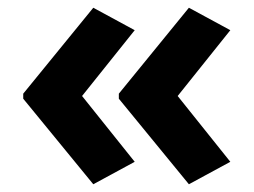

<svg xmlns="http://www.w3.org/2000/svg" viewBox="-20 -573 655 496"><path d="M40 -331 221 -553 328 -495 192 -325 328 -155 221 -97 40 -318ZM287 -331 468 -553 575 -495 439 -325 575 -155 468 -97 287 -318Z"/></svg>

Font: Noto Sans Tamil UI
Style: Regular
Weight: 400
Designer: Jelle Bosma - Monotype Design Team
Foundry: Monotype Imaging Inc.
Version: Version 2.004